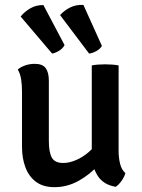

<svg xmlns="http://www.w3.org/2000/svg" viewBox="-20 -765 588 794"><path d="M470.5 -140Q470.5 -112 476.8 -87.2Q483 -62.5 498.5 -49Q494.5 -34 483 -17.5Q471.5 -1 458.5 7.5Q407 -1 383.2 -39.2Q359.5 -77.5 359.5 -128V-494.5Q383 -499 415 -499Q446 -499 470.5 -494.5ZM71 -386Q71 -412.5 67.5 -436.2Q64 -460 53.5 -477.5Q65.5 -488 84.2 -494.5Q103 -501 123.5 -501Q156 -501 169 -483.2Q182 -465.5 182 -431V-182.5Q182 -135 194.5 -113Q207 -91 241.5 -91Q265.5 -91 293.2 -102.5Q321 -114 346.5 -135.8Q372 -157.5 387.5 -187.5V-83Q354 -45 306.5 -18Q259 9 205 9Q158.5 9 129 -13Q99.5 -35 85.2 -72.8Q71 -110.5 71 -157ZM159.5 -744 247 -578.5Q240 -565 225 -555.5Q210 -546 195.5 -543.5L65.5 -696.5Q80.5 -716 104.8 -730.2Q129 -744.5 159.5 -744ZM325 -744.5 401.5 -575Q394 -562.5 378.5 -553.8Q363 -545 348.5 -543.5L228.5 -702.5Q244.5 -721 269.5 -733.8Q294.5 -746.5 325 -744.5Z"/></svg>

Font: Signika Negative Medium
Style: Regular
Weight: 500
Designer: Anna Giedry
Foundry: Anna Giedry
Version: Version 2.001